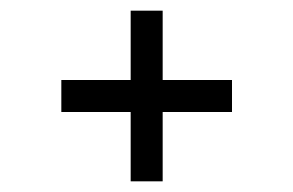

<svg xmlns="http://www.w3.org/2000/svg" viewBox="-20 -505 550 360"><path d="M415 -295H285V-165H225V-295H95V-355H225V-485H285V-355H415Z"/></svg>

Font: Unica One
Style: Regular
Weight: 400
Designer: Eduardo Rodriguez Tunni
Foundry: Eduardo Rodriguez Tunni
Version: Version 2.000; ttfautohint (v1.8.4.7-5d5b);gftools[0.9.23]